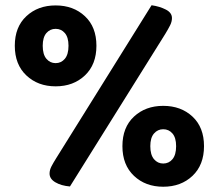

<svg xmlns="http://www.w3.org/2000/svg" viewBox="-20 -701 831 729"><path d="M346.1 -527.3Q346.1 -455.9 302.4 -414.6Q258.7 -373.2 191.2 -373.2Q123.9 -373.2 80.1 -414.6Q36.2 -455.9 36.2 -527.3Q36.2 -598.7 80.1 -639.5Q123.9 -680.4 191.2 -680.4Q258.7 -680.4 302.4 -639.5Q346.1 -598.7 346.1 -527.3ZM142.2 -527.3Q142.2 -494.4 156.1 -477.9Q170.1 -461.3 191.2 -461.3Q212.5 -461.3 226.3 -477.9Q240.1 -494.4 240.1 -527.3Q240.1 -559.2 226.3 -575.4Q212.5 -591.5 191.2 -591.5Q170.1 -591.5 156.1 -575.4Q142.2 -559.2 142.2 -527.3ZM193.1 -99.9 555.5 -681.1Q586.3 -676.7 609.6 -664.7Q632.9 -652.8 632.9 -632.4Q632.9 -618.9 625.9 -604.9Q618.9 -591 607.9 -572.9L245.6 7Q212.5 4.3 190.3 -8.8Q168.2 -21.8 168.2 -41.9Q168.2 -55.6 175.4 -69.4Q182.6 -83.2 193.1 -99.9ZM754.6 -146.1Q754.6 -74.7 710.9 -33.3Q667.2 8 599.7 8Q532.5 8 488.7 -33.3Q444.8 -74.7 444.8 -146.1Q444.8 -217.5 488.7 -258.3Q532.5 -299.1 599.7 -299.1Q667.2 -299.1 710.9 -258.3Q754.6 -217.5 754.6 -146.1ZM550.7 -146.1Q550.7 -113.2 564.7 -96.6Q578.7 -80.1 599.7 -80.1Q621.1 -80.1 634.9 -96.6Q648.7 -113.2 648.7 -146.1Q648.7 -178 634.9 -194.1Q621.1 -210.3 599.7 -210.3Q578.7 -210.3 564.7 -194.1Q550.7 -178 550.7 -146.1Z"/></svg>

Font: Baloo Bhaina 2
Style: Regular
Weight: 400
Designer: Yesha Goshar, Manish Minz, Shuchita Grover and Ek Type
Foundry: Ek Type
Version: Version 1.700